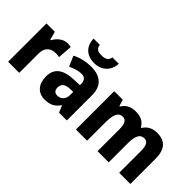

<svg xmlns="http://www.w3.org/2000/svg" viewBox="-31 -1449 1945 1945"><g transform="rotate(45 941.0 -477.0)"><path d="M362 -652C298 -652 246 -605 219 -553H211L187 -642H67V-93H226V-370C226 -463 283 -496 350 -496C368 -496 387 -494 398 -490L410 -647C396 -650 377 -652 362 -652Z M874 -871H783C777 -820 736 -807 692 -807C642 -807 608 -818 603 -871H513C516 -763 583 -699 692 -699C797 -699 870 -768 874 -871ZM700 -653C620 -653 549 -635 491 -604L539 -494C590 -518 636 -533 679 -533C724 -533 749 -509 749 -457V-439L663 -436C519 -430 443 -376 443 -259C443 -150 502 -83 597 -83C679 -83 720 -108 763 -166H766L796 -93H908V-456C908 -587 832 -653 700 -653ZM704 -342 749 -344V-297C749 -238 711 -202 662 -202C627 -202 605 -220 605 -262C605 -310 632 -339 704 -342Z M1644 -652C1582 -652 1528 -627 1498 -575H1487C1461 -624 1413 -652 1339 -652C1273 -652 1217 -626 1189 -573H1181L1161 -642H1038V-93H1198V-345C1198 -461 1217 -521 1284 -521C1328 -521 1348 -483 1348 -406V-93H1508V-361C1508 -466 1530 -521 1593 -521C1637 -521 1658 -484 1658 -405V-93H1818V-452C1818 -590 1759 -652 1644 -652Z"/></g></svg>

Font: Noto Sans Kannada UI SemiCondensed ExtraBold
Style: Regular
Weight: 800
Width: 4
Designer: Jelle Bosma - Monotype Design Team
Foundry: Monotype Imaging Inc.
Version: Version 2.005